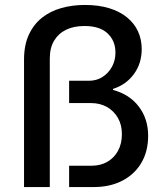

<svg xmlns="http://www.w3.org/2000/svg" viewBox="-20 -755 662 775"><path d="M77 0V-514Q77 -573 96.5 -615Q116 -657 149.5 -683.5Q183 -710 227.5 -722.5Q272 -735 322 -735Q378 -735 420.5 -722Q463 -709 492.5 -685Q522 -661 537 -628.5Q552 -596 552 -557Q552 -499 520.5 -456Q489 -413 436 -396V-392Q503 -374 540.5 -324.5Q578 -275 578 -207Q578 -144 550.5 -97.5Q523 -51 473.5 -25.5Q424 0 359 0H259V-86H349Q386 -86 413.5 -102Q441 -118 456.5 -146.5Q472 -175 472 -214Q472 -251 456 -279Q440 -307 412 -323Q384 -339 347 -339H259V-429H339Q370 -429 394 -444.5Q418 -460 432 -485.5Q446 -511 446 -543Q446 -590 414.5 -620Q383 -650 321 -650Q278 -650 247 -635Q216 -620 198.5 -591Q181 -562 181 -519V0Z"/></svg>

Font: Archivo SemiBold Medium
Style: Regular
Weight: 500
Version: Version 2.001